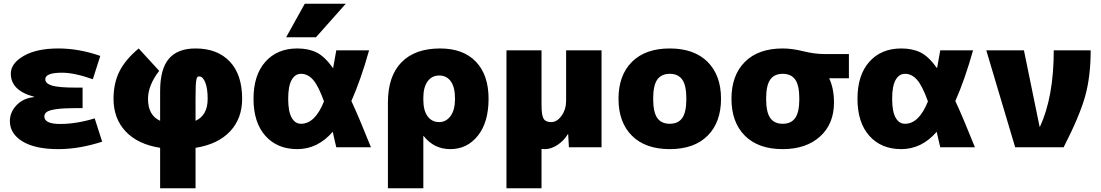

<svg xmlns="http://www.w3.org/2000/svg" viewBox="-20 -790 5909 1030"><path d="M163 -271Q38 -304 38 -395Q38 -450 107 -490Q176 -530 293 -530Q404 -530 518 -490L478 -365Q379 -400 313 -400Q223 -400 223 -365Q223 -342 258.5 -331Q294 -320 388 -320H423V-210H388Q321 -210 282.5 -204.5Q244 -199 231 -189.5Q218 -180 218 -165Q218 -125 303 -125Q390 -125 488 -155L528 -30Q405 10 293 10Q168 10 100.5 -31.5Q33 -73 33 -140Q33 -189 69.5 -226.5Q106 -264 163 -269Z M589 -260Q589 -343 620.5 -406.5Q652 -470 724 -530L834 -410Q774 -332 774 -260Q774 -171 839 -142V-300Q839 -420 886 -475Q933 -530 1029 -530Q1146 -530 1212.5 -460Q1279 -390 1279 -260Q1279 -154 1214 -85Q1149 -16 1029 3V220H839V3Q719 -16 654 -85Q589 -154 589 -260ZM1029 -142Q1094 -171 1094 -260Q1094 -316 1081 -348Q1068 -380 1049 -380Q1043 -380 1039.5 -377.5Q1036 -375 1033.5 -363Q1031 -351 1030 -327Q1029 -303 1029 -260Z M1575 10Q1467 10 1403.5 -61.5Q1340 -133 1340 -260Q1340 -387 1403.5 -458.5Q1467 -530 1575 -530Q1635 -530 1678.5 -508.5Q1722 -487 1767 -424Q1770 -439 1784 -520H1960Q1916 -363 1865 -248Q1904 -165 1970 0H1784Q1780 -17 1773.5 -45Q1767 -73 1765 -83Q1684 10 1575 10ZM1675 -590H1515L1615 -770H1835ZM1718 -246Q1688 -330 1659.5 -362Q1631 -394 1595 -394Q1563 -394 1544.5 -361Q1526 -328 1526 -260Q1526 -192 1544.5 -159Q1563 -126 1595 -126Q1670 -126 1718 -246Z M2061 -240Q2061 -381 2133.5 -455.5Q2206 -530 2341 -530Q2465 -530 2533 -459Q2601 -388 2601 -260Q2601 -134 2543.5 -62Q2486 10 2396 10Q2308 10 2253 -60H2251V220H2061ZM2421 -260Q2421 -322 2398.5 -353.5Q2376 -385 2336 -385Q2297 -385 2274 -353.5Q2251 -322 2251 -265V-255Q2251 -197 2274 -166Q2297 -135 2336 -135Q2373 -135 2397 -167.5Q2421 -200 2421 -260Z M3017 -520H3207V0H3032L3028 -70H3026Q3004 -34 2970 -12Q2936 10 2903 10Q2900 10 2894 9.5Q2888 9 2885 9V220H2697V-520H2885V-230Q2885 -172 2896 -153.5Q2907 -135 2937 -135Q2968 -135 2992.5 -169Q3017 -203 3017 -250Z M3370 -458Q3442 -530 3573 -530Q3704 -530 3776 -458Q3848 -386 3848 -260Q3848 -134 3776 -62Q3704 10 3573 10Q3442 10 3370 -62Q3298 -134 3298 -260Q3298 -386 3370 -458ZM3506 -157Q3528 -126 3573 -126Q3618 -126 3640 -157Q3662 -188 3662 -260Q3662 -332 3640 -363Q3618 -394 3573 -394Q3528 -394 3506 -363Q3484 -332 3484 -260Q3484 -188 3506 -157Z M4429 -370V-368Q4454 -314 4454 -240Q4454 -125 4379 -57.5Q4304 10 4179 10Q4048 10 3976 -62Q3904 -134 3904 -260Q3904 -386 3976 -458Q4048 -530 4179 -530Q4229 -530 4289.5 -515Q4350 -500 4404 -500H4534V-370ZM4112 -157Q4134 -126 4179 -126Q4224 -126 4246 -157Q4268 -188 4268 -260Q4268 -332 4246 -363Q4224 -394 4179 -394Q4134 -394 4112 -363Q4090 -332 4090 -260Q4090 -188 4112 -157Z M4815 10Q4707 10 4643.5 -61.5Q4580 -133 4580 -260Q4580 -387 4643.5 -458.5Q4707 -530 4815 -530Q4875 -530 4918.5 -508.5Q4962 -487 5007 -424Q5010 -439 5024 -520H5200Q5156 -363 5105 -248Q5144 -165 5210 0H5024Q5020 -17 5013.5 -45Q5007 -73 5005 -83Q4924 10 4815 10ZM4958 -246Q4928 -330 4899.5 -362Q4871 -394 4835 -394Q4803 -394 4784.5 -361Q4766 -328 4766 -260Q4766 -192 4784.5 -159Q4803 -126 4835 -126Q4910 -126 4958 -246Z M5559 -110Q5633 -271 5633 -520H5831Q5831 -380 5801.5 -274Q5772 -168 5686 0H5426L5271 -520H5473L5557 -110Z"/></svg>

Font: Mplus 1p Black
Style: Regular
Weight: 900
Version: Version 1.061